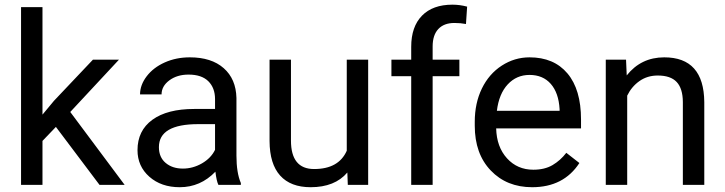

<svg xmlns="http://www.w3.org/2000/svg" viewBox="-20 -780 3059 810"><path d="M215.8 -244.6 159.2 -185.5V0H68.8V-750H159.2V-296.4L207.5 -354.5L372.1 -528.3H481.9L276.4 -307.6L505.9 0H399.9Z M901.4 0Q893.6 -15.6 888.7 -55.7Q825.7 9.8 738.3 9.8Q660.2 9.8 610.1 -34.4Q560.1 -78.6 560.1 -146.5Q560.1 -229 622.8 -274.7Q685.5 -320.3 799.3 -320.3H887.2V-361.8Q887.2 -409.2 858.9 -437.3Q830.6 -465.3 775.4 -465.3Q727.1 -465.3 694.3 -440.9Q661.6 -416.5 661.6 -381.8H570.8Q570.8 -421.4 598.9 -458.3Q627 -495.1 675 -516.6Q723.1 -538.1 780.8 -538.1Q872.1 -538.1 923.8 -492.4Q975.6 -446.8 977.5 -366.7V-123.5Q977.5 -50.8 996.1 -7.8V0ZM751.5 -68.8Q793.9 -68.8 832 -90.8Q870.1 -112.8 887.2 -147.9V-256.3H816.4Q650.4 -256.3 650.4 -159.2Q650.4 -116.7 678.7 -92.8Q707 -68.8 751.5 -68.8Z M1445.3 -52.2Q1392.6 9.8 1290.5 9.8Q1206.1 9.8 1161.9 -39.3Q1117.7 -88.4 1117.2 -184.6V-528.3H1207.5V-187Q1207.5 -66.9 1305.2 -66.9Q1408.7 -66.9 1442.9 -144V-528.3H1533.2V0H1447.3Z M1714.8 0V-458.5H1631.3V-528.3H1714.8V-582.5Q1714.8 -667.5 1760.3 -713.9Q1805.7 -760.3 1888.7 -760.3Q1919.9 -760.3 1950.7 -752L1945.8 -678.7Q1922.9 -683.1 1897 -683.1Q1853 -683.1 1829.1 -657.5Q1805.2 -631.8 1805.2 -584V-528.3H1918V-458.5H1805.2V0Z M2225.1 9.8Q2117.7 9.8 2050.3 -60.8Q1982.9 -131.3 1982.9 -249.5V-266.1Q1982.9 -344.7 2012.9 -406.5Q2043 -468.3 2096.9 -503.2Q2150.9 -538.1 2213.9 -538.1Q2316.9 -538.1 2374 -470.2Q2431.2 -402.3 2431.2 -275.9V-238.3H2073.2Q2075.2 -160.2 2118.9 -112.1Q2162.6 -64 2230 -64Q2277.8 -64 2311 -83.5Q2344.2 -103 2369.1 -135.3L2424.3 -92.3Q2357.9 9.8 2225.1 9.8ZM2213.9 -463.9Q2159.2 -463.9 2122.1 -424.1Q2085 -384.3 2076.2 -312.5H2340.8V-319.3Q2336.9 -388.2 2303.7 -426Q2270.5 -463.9 2213.9 -463.9Z M2621.1 -528.3 2624 -461.9Q2684.6 -538.1 2782.2 -538.1Q2949.7 -538.1 2951.2 -349.1V0H2860.8V-349.6Q2860.4 -406.7 2834.7 -434.1Q2809.1 -461.4 2754.9 -461.4Q2710.9 -461.4 2677.7 -438Q2644.5 -414.6 2626 -376.5V0H2535.6V-528.3Z"/></svg>

Font: RobotoInd
Style: Regular
Weight: 400
Designer: Google
Version: Version 2.001101; 2014